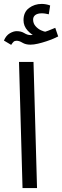

<svg xmlns="http://www.w3.org/2000/svg" viewBox="-32 -960 317 980"><path d="M83 0 65 -644H139L157 0ZM25 -731 -12 -753Q-1 -779 18 -790Q37 -801 53 -801Q76 -801 92 -791Q108 -781 124 -781Q134 -781 144.5 -782Q155 -783 163 -787L154 -772Q130 -781 109 -804Q88 -827 88 -857Q88 -898 116 -919Q144 -940 181 -940Q191 -940 202.5 -938Q214 -936 224 -932L217 -887Q208 -889 199.5 -890.5Q191 -892 181 -892Q160 -892 148.5 -883.5Q137 -875 137 -860Q137 -841 149 -827Q161 -813 177 -805.5Q193 -798 203 -798L170 -790Q195 -796 214.5 -803.5Q234 -811 250 -818L265 -774Q258 -770 241.5 -763Q225 -756 204 -749Q183 -742 161.5 -737Q140 -732 123 -732Q99 -732 82.5 -742Q66 -752 53 -752Q43 -752 37.5 -747Q32 -742 25 -731Z"/></svg>

Font: Noto Sans Arabic ExtraCondensed
Style: Regular
Weight: 400
Width: 2
Designer: Monotype Design Team, Nadine Chahine, Nizar Qandah and Khaled Hosny
Foundry: Monotype Imaging Inc.
Version: Version 2.012